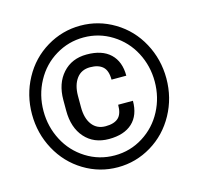

<svg xmlns="http://www.w3.org/2000/svg" viewBox="-106 -835 996 957"><g transform="rotate(-15 392.5 -356.0)"><path d="M544.9 -291Q544.9 -216.8 502.2 -177.2Q459.5 -137.7 381.3 -137.7Q303.2 -137.7 257.1 -189.7Q210.9 -241.7 210.9 -329.6V-384.8Q210.9 -469.7 257.6 -521.7Q304.2 -573.7 381.3 -573.7Q460.9 -573.7 503.2 -533.4Q545.4 -493.2 545.4 -420.4H469.2Q469.2 -467.3 446.8 -487.5Q424.3 -507.8 381.3 -507.8Q336.4 -507.8 311.8 -474.9Q287.1 -441.9 286.6 -386.7V-326.7Q286.6 -269.5 311.5 -236.6Q336.4 -203.6 381.3 -203.6Q424.8 -203.6 446.8 -223.4Q468.8 -243.2 468.8 -291ZM101.1 -356Q101.1 -275.4 137.5 -205.6Q173.8 -135.7 240.7 -93.5Q307.6 -51.3 388.2 -51.3Q468.3 -51.3 534.9 -93.3Q601.6 -135.3 638.2 -205.1Q674.8 -274.9 674.8 -356Q674.8 -437 638.2 -506.6Q601.6 -576.2 534.7 -617.9Q467.8 -659.7 388.2 -659.7Q310.5 -659.7 243.9 -619.6Q177.2 -579.6 139.2 -509.3Q101.1 -439 101.1 -356ZM41.5 -356Q41.5 -454.6 87.2 -539.1Q132.8 -623.5 213.6 -672.1Q294.4 -720.7 388.2 -720.7Q481.9 -720.7 562.7 -672.1Q643.6 -623.5 689.2 -539.1Q734.9 -454.6 734.9 -356Q734.9 -256.3 688.5 -171.6Q642.1 -86.9 561.8 -38.6Q481.4 9.8 388.2 9.8Q293.9 9.8 213.6 -39.1Q133.3 -87.9 87.4 -172.4Q41.5 -256.8 41.5 -356Z"/></g></svg>

Font: Roboto
Style: Regular
Weight: 900
Designer: Google
Version: Version 2.001171; 2014